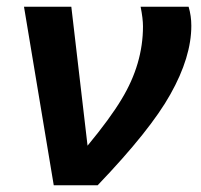

<svg xmlns="http://www.w3.org/2000/svg" viewBox="-20 -548 596 568"><path d="M191 -528 239 -117Q306 -198 340 -255Q403 -359 403 -470Q403 -493 396 -528H538Q546 -501 546 -472Q546 -379 484 -269Q425 -163 269 0H139L51 -528Z"/></svg>

Font: Libra Sans
Style: Bold Italic
Weight: 700
Italic angle: -12°
Foundry: Context Ltd
Version: Version 1.002